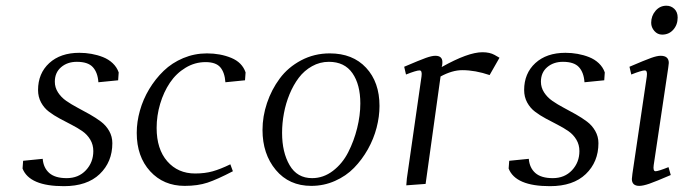

<svg xmlns="http://www.w3.org/2000/svg" viewBox="-20 -637 2367 665"><path d="M58.1 -53.2 60.1 -80.1 127.9 -86.9Q130.4 -55.7 150.6 -37.8Q170.9 -20 210.9 -20Q252 -20 277.6 -47.4Q303.2 -74.7 303.2 -113.8Q303.2 -135.7 292.7 -153.3Q282.2 -170.9 265.4 -182.6Q248.5 -194.3 228 -204.8Q207.5 -215.3 187 -226.3Q166.5 -237.3 149.7 -250Q132.8 -262.7 122.3 -282Q111.8 -301.3 111.8 -325.2Q111.8 -382.8 150.6 -418.5Q189.5 -454.1 254.9 -454.1Q276.4 -454.1 296.9 -450.4Q317.4 -446.8 336.7 -439.2Q356 -431.6 370.4 -418Q384.8 -404.3 391.1 -386.2L389.2 -358.9L320.8 -352.1Q318.4 -386.2 301.5 -404.5Q284.7 -422.9 246.1 -422.9Q213.4 -422.9 191.7 -404.3Q169.9 -385.7 169.9 -354Q169.9 -334 180.9 -316.9Q191.9 -299.8 209.5 -287.6Q227.1 -275.4 248.3 -264.2Q269.5 -252.9 290.8 -241Q312 -229 329.6 -215.8Q347.2 -202.6 358.2 -183.3Q369.1 -164.1 369.1 -141.1Q369.1 -76.2 325.4 -34.2Q281.7 7.8 201.2 7.8Q82 7.8 58.1 -53.2Z M453.6 -176.8Q453.6 -214.8 464.6 -253.9Q475.6 -293 496.8 -328.4Q518.1 -363.8 546.9 -391.6Q575.7 -419.4 614.7 -435.8Q653.8 -452.1 696.8 -452.1Q743.2 -452.1 781 -436.5Q818.8 -420.9 830.6 -386.2L828.6 -358.9L760.7 -352.1Q758.3 -386.2 742.9 -404.1Q727.5 -421.9 691.9 -421.9Q654.8 -421.9 622.6 -402.3Q590.3 -382.8 568.6 -350.6Q546.9 -318.4 534.7 -277.3Q522.5 -236.3 522.5 -193.8Q522.5 -120.6 559.3 -78.4Q596.2 -36.1 655.8 -36.1Q689.9 -36.1 716.8 -43.7Q743.7 -51.3 777.8 -67.9L786.6 -43.9Q732.4 -15.6 698.7 -4.4Q665 6.8 619.6 6.8Q546.4 6.8 500 -43.9Q453.6 -94.7 453.6 -176.8Z M889.2 -187Q889.2 -233.9 904.8 -280.3Q920.4 -326.7 949 -365.2Q977.5 -403.8 1022.9 -428Q1068.4 -452.1 1122.1 -452.1Q1201.7 -452.1 1248 -402.3Q1294.4 -352.5 1294.4 -270Q1294.4 -233.4 1284.4 -194.8Q1274.4 -156.2 1254.2 -120.1Q1233.9 -84 1206.3 -55.7Q1178.7 -27.3 1140.1 -10.3Q1101.6 6.8 1058.1 6.8Q981.4 6.8 935.3 -48.3Q889.2 -103.5 889.2 -187ZM957 -176.8Q957 -109.4 983.2 -64.7Q1009.3 -20 1061 -20Q1100.1 -20 1133.1 -45.2Q1166 -70.3 1186 -109.6Q1206.1 -148.9 1217 -193.1Q1228 -237.3 1228 -278.8Q1228 -344.2 1200.7 -383.5Q1173.3 -422.9 1119.1 -422.9Q1087.9 -422.9 1060.8 -407.7Q1033.7 -392.6 1014.9 -367.7Q996.1 -342.8 982.9 -310.8Q969.7 -278.8 963.4 -244.6Q957 -210.4 957 -176.8Z M1379.9 -405.8Q1434.6 -429.2 1455.1 -436.5Q1475.6 -443.8 1487.8 -443.8Q1512.2 -443.8 1512.2 -421.9Q1512.2 -415 1511.2 -410.2L1509.8 -404.8Q1601.1 -456.1 1650.9 -456.1Q1676.3 -456.1 1692.9 -446.8L1710 -437L1675.8 -377Q1626 -394 1581.1 -394Q1546.4 -394 1505.9 -372.1L1454.1 0L1387.2 4.9L1389.2 -19L1439.9 -372.1Q1442.9 -393.1 1433.1 -393.1Q1421.9 -393.1 1386.2 -378.9Z M1741.7 -53.2 1743.7 -80.1 1811.5 -86.9Q1814 -55.7 1834.2 -37.8Q1854.5 -20 1894.5 -20Q1935.5 -20 1961.2 -47.4Q1986.8 -74.7 1986.8 -113.8Q1986.8 -135.7 1976.3 -153.3Q1965.8 -170.9 1949 -182.6Q1932.1 -194.3 1911.6 -204.8Q1891.1 -215.3 1870.6 -226.3Q1850.1 -237.3 1833.3 -250Q1816.4 -262.7 1805.9 -282Q1795.4 -301.3 1795.4 -325.2Q1795.4 -382.8 1834.2 -418.5Q1873 -454.1 1938.5 -454.1Q1960 -454.1 1980.5 -450.4Q2001 -446.8 2020.3 -439.2Q2039.6 -431.6 2054 -418Q2068.4 -404.3 2074.7 -386.2L2072.8 -358.9L2004.4 -352.1Q2002 -386.2 1985.1 -404.5Q1968.3 -422.9 1929.7 -422.9Q1897 -422.9 1875.2 -404.3Q1853.5 -385.7 1853.5 -354Q1853.5 -334 1864.5 -316.9Q1875.5 -299.8 1893.1 -287.6Q1910.6 -275.4 1931.9 -264.2Q1953.1 -252.9 1974.4 -241Q1995.6 -229 2013.2 -215.8Q2030.8 -202.6 2041.7 -183.3Q2052.7 -164.1 2052.7 -141.1Q2052.7 -76.2 2009 -34.2Q1965.3 7.8 1884.8 7.8Q1765.6 7.8 1741.7 -53.2Z M2160.2 -405.8Q2214.8 -429.2 2235.4 -436.5Q2255.9 -443.8 2268.1 -443.8Q2296.4 -443.8 2296.4 -418.9Q2296.4 -415.5 2294.4 -401.9L2244.1 -64.9Q2241.2 -43.9 2250.5 -43.9Q2259.8 -43.9 2295.4 -58.1L2303.2 -30.8Q2251 -8.3 2229 -0.7Q2207 6.8 2194.3 6.8Q2168.5 6.8 2168.5 -17.1Q2168.5 -21.5 2170.4 -35.2L2220.2 -372.1Q2223.1 -393.1 2213.4 -393.1Q2202.1 -393.1 2166.5 -378.9ZM2235.4 -558.1Q2235.4 -582 2250.5 -599.6Q2265.6 -617.2 2288.1 -617.2Q2304.2 -617.2 2315.7 -606.2Q2327.1 -595.2 2327.1 -576.2Q2327.1 -551.3 2312 -534.2Q2296.9 -517.1 2273.4 -517.1Q2257.3 -517.1 2246.3 -529.8Q2235.4 -542.5 2235.4 -558.1Z"/></svg>

Font: Dehuti Alt
Style: Italic
Weight: 400
Version: Version 1.2